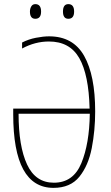

<svg xmlns="http://www.w3.org/2000/svg" viewBox="-20 -900 540 930"><path d="M179 -844Q179 -880 151 -880Q138 -880 131.5 -869Q125 -858 125 -844Q125 -809 151 -809Q179 -809 179 -844ZM339 -844Q339 -880 311 -880Q285 -880 285 -844Q285 -809 311 -809Q339 -809 339 -844ZM441 -360Q441 -535 387.5 -629.5Q334 -724 218 -724Q190 -724 154 -717Q118 -710 87 -694V-665Q150 -699 217 -699Q318 -699 364 -618.5Q410 -538 414 -374H44V-347Q44 10 239 10Q321 10 364.5 -44Q408 -98 424.5 -183Q441 -268 441 -360ZM70 -349H415Q413 -204 374 -109.5Q335 -15 241 -15Q152 -15 111 -103.5Q70 -192 70 -349Z"/></svg>

Font: Noto Sans Mono UI Condensed Thin
Style: Regular
Weight: 250
Width: 3
Designer: Monotype Design team
Foundry: Monotype Imaging Inc.
Version: 1.000